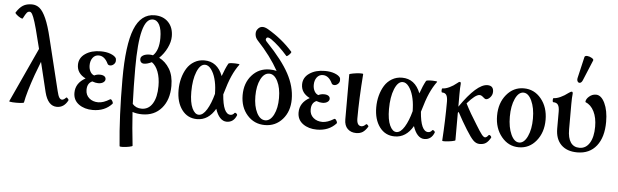

<svg xmlns="http://www.w3.org/2000/svg" viewBox="-56 -938 4556 1415"><g transform="rotate(5 2221.5 -231.0)"><path d="M23.9 0 209 -402.8 189.9 -478Q171.4 -554.7 158 -597.2Q144.5 -639.6 135.3 -654.8Q126 -669.9 116.2 -669.9Q104.5 -669.9 95.9 -660.2Q87.4 -650.4 69.8 -616.2Q66.9 -611.8 52 -619.6Q37.1 -627.4 23.9 -638.9Q10.7 -650.4 13.2 -654.8Q36.6 -692.4 62.7 -708.7Q88.9 -725.1 127.9 -725.1Q161.1 -725.1 186 -704.6Q210.9 -684.1 234.1 -632.1Q257.3 -580.1 278.8 -490.2L373 -105Q380.9 -71.3 389.6 -58.1Q398.4 -44.9 410.2 -44.9Q422.9 -44.9 439.9 -63Q442.4 -65.4 447.3 -61.8Q452.1 -58.1 455.8 -52.5Q459.5 -46.9 458 -43.9Q429.7 11.2 377 11.2Q310.5 11.2 285.2 -88.9L231.9 -309.1L193.8 -209Q146 -73.7 132.8 0Q131.8 4.4 104 6.1Q76.2 7.8 49.3 6.1Q22.5 4.4 23.9 0Z M642.1 11.2Q580.6 11.2 538.8 -19Q497.1 -49.3 497.1 -103Q497.1 -175.8 569.8 -215.8Q504.9 -248 504.9 -311Q504.9 -362.8 550.3 -393.8Q595.7 -424.8 664.1 -424.8Q705.6 -424.8 736.1 -413.3Q766.6 -401.9 777.8 -384.8Q780.8 -380.9 780.8 -365.2Q780.8 -350.1 768.6 -338.6Q756.3 -327.1 741.7 -327.1Q727.1 -327.1 721.7 -337.9Q695.3 -393.1 651.9 -393.1Q624 -393.1 607.4 -370.8Q590.8 -348.6 590.8 -314.9Q590.8 -289.1 601.6 -269.3Q612.3 -249.5 630.9 -243.2Q649.4 -252.9 671.9 -252.9Q693.4 -252.9 705.1 -244.9Q716.8 -236.8 716.8 -223.1Q716.8 -209 702.6 -199Q688.5 -189 665 -189Q646 -189 621.1 -198.2Q584 -182.6 584 -132.8Q584 -94.7 610.6 -71.8Q637.2 -48.8 677.7 -48.8Q715.3 -48.8 762.7 -78.1Q770.5 -83 779.5 -68.1Q788.6 -53.2 783.7 -46.9Q730.5 11.2 642.1 11.2Z M862.8 259.8Q840.8 41.5 840.8 -233.9Q840.8 -488.3 888.2 -606.2Q935.5 -724.1 1036.6 -724.1Q1099.6 -724.1 1137.7 -685.1Q1175.8 -646 1175.8 -580.1Q1175.8 -539.1 1153.8 -493.9Q1131.8 -448.7 1096.7 -415Q1144 -391.6 1174.3 -342Q1204.6 -292.5 1204.6 -215.8Q1204.6 -112.8 1151.1 -50.8Q1097.7 11.2 1007.8 11.2Q968.8 11.2 936 0Q942.9 113.3 958 248Q958.5 252.4 934.1 257.3Q909.7 262.2 888.2 263.2Q866.7 264.2 862.8 259.8ZM927.7 -323.2Q927.7 -189.5 932.6 -59.1Q957.5 -29.8 1000 -29.8Q1051.8 -29.8 1080.8 -76.9Q1109.9 -124 1109.9 -207Q1109.9 -267.6 1092.8 -312.5Q1075.7 -357.4 1045.9 -377.9Q1012.7 -361.8 989.7 -361.8Q975.1 -361.8 967 -370.4Q959 -378.9 959 -394Q959 -410.6 977.5 -421.4Q996.1 -432.1 1025.9 -432.1Q1036.6 -432.1 1049.8 -429.2Q1092.8 -469.2 1092.8 -560.1Q1092.8 -623 1075 -657.5Q1057.1 -691.9 1024.9 -691.9Q975.6 -691.9 951.7 -600.8Q927.7 -509.8 927.7 -323.2Z M1413.6 11.2Q1343.3 11.2 1301.5 -44.9Q1259.8 -101.1 1259.8 -190.9Q1259.8 -236.3 1270.8 -277.6Q1281.7 -318.8 1302.2 -352.1Q1322.8 -385.3 1356.2 -405Q1389.6 -424.8 1430.7 -424.8Q1526.9 -424.8 1567.4 -320.8Q1587.4 -377.9 1608.4 -416Q1612.3 -422.9 1656.7 -422.4Q1693.4 -421.9 1690.4 -416Q1661.1 -376.5 1638.7 -326.2Q1616.2 -275.9 1590.8 -187Q1601.6 -42 1656.7 -42Q1674.3 -42 1685.5 -58.1Q1688.5 -61 1693.6 -59.1Q1698.7 -57.1 1702.9 -51.8Q1707 -46.4 1705.6 -43Q1684.6 11.2 1632.8 11.2Q1605.5 11.2 1584 -11.7Q1562.5 -34.7 1548.8 -77.1Q1497.6 11.2 1413.6 11.2ZM1354.5 -186Q1354.5 -107.9 1374.5 -64.9Q1394.5 -22 1423.8 -22Q1454.6 -22 1482.7 -67.9Q1510.7 -113.8 1529.8 -186Q1528.8 -193.8 1528.8 -210Q1526.9 -256.3 1515.4 -297.6Q1503.9 -338.9 1483.4 -366Q1462.9 -393.1 1438.5 -393.1Q1402.3 -393.1 1378.4 -334.5Q1354.5 -275.9 1354.5 -186Z M1915.5 11.2Q1836.4 11.2 1784.9 -46.9Q1733.4 -105 1733.4 -194.8Q1733.4 -284.2 1784.9 -342Q1836.4 -399.9 1915.5 -399.9Q1942.9 -399.9 1967.3 -394Q1909.2 -499 1809.6 -605Q1792 -624 1789.8 -647.5Q1787.6 -670.9 1798.3 -685.1Q1825.2 -724.1 1875.5 -695.8Q1983.4 -633.3 2062.5 -543.9Q2065.4 -540.5 2058.1 -531Q2050.8 -521.5 2041.5 -514.2Q2032.2 -506.8 2029.3 -509.8Q1966.3 -581.5 1907.7 -623Q1880.9 -640.6 1871.6 -628.9Q1865.7 -619.6 1868.2 -613.3Q1870.6 -606.9 1881.3 -596.2Q1995.1 -477.5 2045.9 -383.5Q2096.7 -289.6 2096.7 -194.8Q2096.7 -105 2045.4 -46.9Q1994.1 11.2 1915.5 11.2ZM1915.5 -23.9Q1953.1 -23.9 1977.8 -72.8Q2002.4 -121.6 2002.4 -195.8Q2002.4 -270.5 1977.8 -319.8Q1953.1 -369.1 1915.5 -369.1Q1877 -369.1 1852.3 -320.1Q1827.6 -271 1827.6 -195.8Q1827.6 -121.1 1852.3 -72.5Q1877 -23.9 1915.5 -23.9Z M2300.3 11.2Q2238.8 11.2 2197 -19Q2155.3 -49.3 2155.3 -103Q2155.3 -175.8 2228 -215.8Q2163.1 -248 2163.1 -311Q2163.1 -362.8 2208.5 -393.8Q2253.9 -424.8 2322.3 -424.8Q2363.8 -424.8 2394.3 -413.3Q2424.8 -401.9 2436 -384.8Q2439 -380.9 2439 -365.2Q2439 -350.1 2426.8 -338.6Q2414.6 -327.1 2399.9 -327.1Q2385.3 -327.1 2379.9 -337.9Q2353.5 -393.1 2310.1 -393.1Q2282.2 -393.1 2265.6 -370.8Q2249 -348.6 2249 -314.9Q2249 -289.1 2259.8 -269.3Q2270.5 -249.5 2289.1 -243.2Q2307.6 -252.9 2330.1 -252.9Q2351.6 -252.9 2363.3 -244.9Q2375 -236.8 2375 -223.1Q2375 -209 2360.8 -199Q2346.7 -189 2323.2 -189Q2304.2 -189 2279.3 -198.2Q2242.2 -182.6 2242.2 -132.8Q2242.2 -94.7 2268.8 -71.8Q2295.4 -48.8 2335.9 -48.8Q2373.5 -48.8 2420.9 -78.1Q2428.7 -83 2437.7 -68.1Q2446.8 -53.2 2441.9 -46.9Q2388.7 11.2 2300.3 11.2Z M2590.8 11.2Q2551.8 11.2 2527.3 -12.7Q2502.9 -36.6 2502.9 -82V-415Q2502.9 -418.9 2529.5 -423.8Q2556.2 -428.7 2578.9 -429.7Q2601.6 -430.7 2605 -426.8Q2590.8 -239.7 2590.8 -97.2Q2590.8 -42 2626 -42Q2641.1 -42 2658.2 -59.1Q2662.6 -63.5 2670.7 -55.4Q2678.7 -47.4 2676.3 -43Q2658.2 -13.7 2638.7 -1.2Q2619.1 11.2 2590.8 11.2Z M2876 11.2Q2805.7 11.2 2763.9 -44.9Q2722.2 -101.1 2722.2 -190.9Q2722.2 -236.3 2733.2 -277.6Q2744.1 -318.8 2764.6 -352.1Q2785.2 -385.3 2818.6 -405Q2852.1 -424.8 2893.1 -424.8Q2989.3 -424.8 3029.8 -320.8Q3049.8 -377.9 3070.8 -416Q3074.7 -422.9 3119.1 -422.4Q3155.8 -421.9 3152.8 -416Q3123.5 -376.5 3101.1 -326.2Q3078.6 -275.9 3053.2 -187Q3064 -42 3119.1 -42Q3136.7 -42 3147.9 -58.1Q3150.9 -61 3156 -59.1Q3161.1 -57.1 3165.3 -51.8Q3169.4 -46.4 3168 -43Q3147 11.2 3095.2 11.2Q3067.9 11.2 3046.4 -11.7Q3024.9 -34.7 3011.2 -77.1Q2960 11.2 2876 11.2ZM2816.9 -186Q2816.9 -107.9 2836.9 -64.9Q2856.9 -22 2886.2 -22Q2917 -22 2945.1 -67.9Q2973.1 -113.8 2992.2 -186Q2991.2 -193.8 2991.2 -210Q2989.3 -256.3 2977.8 -297.6Q2966.3 -338.9 2945.8 -366Q2925.3 -393.1 2900.9 -393.1Q2864.7 -393.1 2840.8 -334.5Q2816.9 -275.9 2816.9 -186Z M3228 12.2Q3237.8 -142.6 3237.8 -276.9Q3237.8 -310.1 3228.5 -325.9Q3219.2 -341.8 3196.8 -341.8Q3190.9 -341.8 3190.9 -356.9Q3190.9 -372.1 3196.8 -372.1Q3218.3 -372.1 3246.6 -385.3Q3274.9 -398.4 3300.8 -419.9Q3313.5 -431.2 3319.8 -431.2Q3327.6 -431.2 3327.6 -417Q3324.7 -392.1 3324.7 -338.9V-248Q3446.8 -424.8 3524.9 -424.8Q3569.8 -424.8 3569.8 -379.9Q3569.8 -356.4 3554 -338.6Q3538.1 -320.8 3522.9 -320.8Q3514.6 -320.8 3500.5 -334Q3486.3 -347.2 3473.6 -347.2Q3442.9 -347.2 3382.8 -277.8Q3418.9 -206.1 3469.7 -127Q3499.5 -78.1 3514.4 -59.1Q3529.3 -40 3540 -40Q3551.8 -40 3565.9 -59.1Q3568.8 -61.5 3574 -59.1Q3579.1 -56.6 3583.3 -50.8Q3587.4 -44.9 3585 -41Q3568.8 -12.2 3551 0Q3533.2 12.2 3504.9 12.2Q3479 12.2 3458 -8.1Q3437 -28.3 3401.9 -85Q3366.2 -142.1 3330.1 -210Q3329.6 -209 3327.4 -206.1Q3325.2 -203.1 3324.7 -202.1V0Q3324.7 4.4 3299.6 9Q3274.4 13.7 3252.9 14.9Q3231.4 16.1 3228 12.2Z M3793.9 11.2Q3717.3 11.2 3666 -51.3Q3614.7 -113.8 3614.7 -207Q3614.7 -300.8 3666 -362.8Q3717.3 -424.8 3793.9 -424.8Q3871.6 -424.8 3922.6 -362.8Q3973.6 -300.8 3973.6 -207Q3973.6 -113.8 3922.6 -51.3Q3871.6 11.2 3793.9 11.2ZM3879.9 -208Q3879.9 -287.1 3855.2 -340.1Q3830.6 -393.1 3793.9 -393.1Q3757.3 -393.1 3733.2 -340.3Q3709 -287.6 3709 -208Q3709 -128.9 3733.2 -76.4Q3757.3 -23.9 3793.9 -23.9Q3830.6 -23.9 3855.2 -76.7Q3879.9 -129.4 3879.9 -208Z M4221.7 -522Q4214.4 -504.9 4203.4 -501.7Q4192.4 -498.5 4185.3 -508.5Q4178.2 -518.6 4181.6 -535.2L4218.8 -694.8Q4223.1 -704.1 4239.3 -702.9Q4255.4 -701.7 4272 -692.1Q4288.6 -682.6 4284.7 -673.8ZM4226.6 11.2Q4149.9 11.2 4107.2 -31.2Q4064.5 -73.7 4064.5 -150.9V-276.9Q4064.5 -310.1 4054.2 -325.9Q4043.9 -341.8 4019.5 -341.8Q4013.2 -341.8 4013.2 -356.9Q4013.2 -372.1 4019.5 -372.1Q4040 -372.1 4068.6 -385Q4097.2 -397.9 4125.5 -419.9Q4141.6 -431.2 4147.5 -431.2Q4155.8 -431.2 4155.8 -417Q4152.3 -387.7 4152.3 -338.9V-151.9Q4152.3 -89.4 4174.6 -56.6Q4196.8 -23.9 4239.7 -23.9Q4287.1 -23.9 4314.5 -67.9Q4341.8 -111.8 4341.8 -189Q4341.8 -255.4 4318.8 -301.3Q4295.9 -347.2 4254.4 -363.8Q4254.4 -385.3 4277.1 -405Q4299.8 -424.8 4327.6 -424.8Q4366.7 -424.8 4393.1 -369.9Q4419.4 -314.9 4419.4 -231Q4419.4 -117.7 4368.4 -53.2Q4317.4 11.2 4226.6 11.2Z"/></g></svg>

Font: Junicode SmCond Medium
Style: Regular
Weight: 500
Width: 4
Designer: Peter S. Baker
Version: Version 2.206